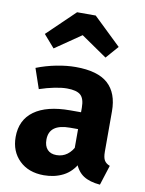

<svg xmlns="http://www.w3.org/2000/svg" viewBox="-92 -885 732 967"><g transform="rotate(10 274.0 -402.0)"><path d="M264.4 -548Q377.2 -548 429.8 -500.7Q482.4 -453.4 482.4 -359.8V-153Q482.4 -123.4 491 -109.1Q499.6 -94.8 519.2 -87.4L486.8 14.4Q433.6 10 401.7 -10.7Q369.8 -31.4 353 -77L329.8 -132V-351.6Q329.8 -398 309.4 -416Q289 -434 239.6 -434Q213.6 -434 176.7 -426.7Q139.8 -419.4 100 -406L65 -508.4Q114 -527.6 166.3 -537.8Q218.6 -548 264.4 -548ZM351.4 -328.2V-242H289.6Q235.2 -242 208.6 -222.2Q182 -202.4 182 -162.2Q182 -129.6 198.4 -111.9Q214.8 -94.2 244.8 -94.2Q276 -94.2 299.5 -111.5Q323 -128.8 337.6 -161.2L368.8 -77.8Q342.2 -28 298.5 -5.6Q254.8 16.8 199.8 16.8Q121.2 16.8 74.1 -29.3Q27 -75.4 27 -148.8Q27 -235.8 90.8 -282Q154.6 -328.2 274.6 -328.2ZM137.6 -620.8 81.8 -685 222.8 -820.8H318L459.4 -685L403.2 -620.8L270.6 -712Z"/></g></svg>

Font: Firava
Style: Regular
Weight: 400
Designer: Carrois Corporate & Edenspiekermann AG
Foundry: Greg Finn Gibson
Version: Version 5.000